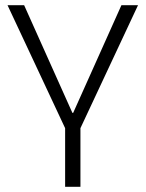

<svg xmlns="http://www.w3.org/2000/svg" viewBox="-20 -720 561 740"><path d="M9 -700H73L259 -285H262L448 -700H512L290 -226H231ZM231 -261H290V0H231Z"/></svg>

Font: Pathway Extreme 28pt ExtraLight
Style: Regular
Weight: 250
Designer: Eduardo Rodriguez Tunni
Foundry: Eduardo Rodriguez Tunni
Version: Version 1.001;gftools[0.9.26]